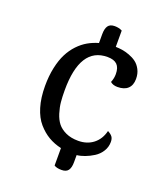

<svg xmlns="http://www.w3.org/2000/svg" viewBox="-136 -780 794 921"><g transform="rotate(20 261.0 -319.0)"><path d="M432.1 -203.1Q448.7 -194.3 455.8 -184.6Q462.9 -174.8 462.9 -158.2Q462.9 -131.8 449 -109.9Q435.1 -87.9 413.6 -74.5Q392.1 -61 370.6 -53Q349.1 -44.9 330.1 -43V-6.8Q330.1 21 320.1 34.9Q310.1 48.8 286.1 48.8Q260.7 48.8 248 40V-48.8Q211.9 -57.1 182.6 -74.2Q153.3 -91.3 127.9 -120.4Q102.5 -149.4 88.4 -196Q74.2 -242.7 74.2 -303.2Q74.2 -354.5 83.5 -397.5Q92.8 -440.4 108.4 -470.9Q124 -501.5 146.2 -524.9Q168.5 -548.3 193.4 -562.5Q218.3 -576.7 247.1 -585V-629.9Q247.1 -658.2 257.1 -672.6Q267.1 -687 291 -687Q312.5 -687 329.1 -678.2V-595.2Q345.7 -594.7 362.3 -592.3Q378.9 -589.8 399.7 -582.3Q420.4 -574.7 436 -563Q451.7 -551.3 462.4 -530.8Q473.1 -510.3 473.1 -483.9Q473.1 -451.2 454.8 -434.1Q436.5 -417 401.9 -417Q378.9 -417 365.2 -429.2Q374 -450.2 374 -472.2Q374 -504.9 358.2 -520.5Q342.3 -536.1 309.1 -536.1Q169.9 -536.1 169.9 -315.9Q169.9 -282.2 172.4 -256.3Q174.8 -230.5 183.8 -201.4Q192.9 -172.4 207.8 -153.6Q222.7 -134.8 249.5 -122.3Q276.4 -109.9 313 -109.9Q358.4 -109.9 389.9 -134.5Q421.4 -159.2 432.1 -203.1Z"/></g></svg>

Font: Sansita Light
Style: Regular
Weight: 300
Designer: Pablo Cosgaya
Foundry: Omnibus-Type
Version: Version 1.006;hotconv 1.0.109;makeotfexe 2.5.65596